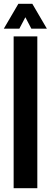

<svg xmlns="http://www.w3.org/2000/svg" viewBox="-28 -992 267 1012"><path d="M43.9 0V-800H168.7V0ZM-7.9 -840.9 68.9 -972.1H142.3L219.1 -840.9H137.2L105.7 -901.1L74 -840.9Z"/></svg>

Font: Big Shoulders Display SC Thin
Style: Regular
Weight: 100
Designer: Patric King
Foundry: XO Type Co
Version: Version 2.002